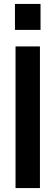

<svg xmlns="http://www.w3.org/2000/svg" viewBox="-20 -956 282 976"><path d="M59 0V-720H183V0ZM56 -804V-936H186V-804Z"/></svg>

Font: Instrument Sans SemiCondensed SemiBold
Style: Regular
Weight: 600
Width: 4
Designer: Rodrigo Fuenzalida
Foundry: fragTYPE
Version: Version 1.000;gftools[0.9.28]